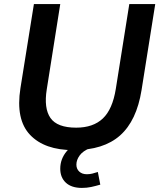

<svg xmlns="http://www.w3.org/2000/svg" viewBox="-20 -725 780 940"><path d="M340 10Q198 10 127 -65Q56 -140 80 -293L146 -705H275L209 -288Q194 -195 227 -147.5Q260 -100 353 -100Q436 -100 483.5 -145Q531 -190 547 -290L613 -705H740L673 -284Q649 -134 568 -62Q487 10 340 10ZM381 195Q330 195 302.5 169.5Q275 144 275 101Q275 53 307 15Q339 -23 388 -42L421 0Q386 14 370 36Q354 58 354 81Q354 102 368 115Q382 128 405 128Q419 128 431.5 125Q444 122 459 117L471 179Q447 186 426 190.5Q405 195 381 195Z"/></svg>

Font: Mulish
Style: Bold Italic
Weight: 700
Italic angle: -9°
Designer: Vernon Adams
Foundry: Vernon Adams
Version: Version 3.603; ttfautohint (v1.8.3)